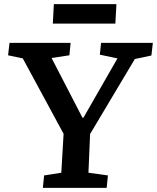

<svg xmlns="http://www.w3.org/2000/svg" viewBox="-20 -907 758 927"><path d="M378 -339H383L547 -625L462 -643L468 -700H718L711 -639L631 -622L415 -260L407 -73L501 -60L495 0H187L193 -60L276 -73L287 -261L90 -625L19 -640L26 -700H321L315 -640L229 -627ZM240 -887H542L537 -793H235Z"/></svg>

Font: Literata 12pt SemiBold
Style: Italic
Weight: 600
Italic angle: -2°
Designer: Latin by Veronika Burian and Jose Scaglione. Greek by Irene Vlachou. Cyrillic by Vera Evstafieva
Foundry: TypeTogether
Version: Version 3.002